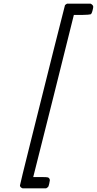

<svg xmlns="http://www.w3.org/2000/svg" viewBox="-20 -770 525 1040"><path d="M102 250Q89 245 88 235Q88 230 149 -14Q210 -258 270.5 -499.5Q331 -741 332 -742Q337 -747 343 -750H471Q485 -743 485 -733Q485 -728 482 -716Q477 -695 471 -692.5Q465 -690 423 -689H380Q344 -542 270.5 -250Q197 42 160 189H198Q236 189 240 191Q250 196 250 207Q250 211 246.5 225.5Q243 240 241 242Q236 247 230 250Z"/></svg>

Font: KaTeX_Main
Style: Bold Italic
Weight: 700
Version: Version 1.1; ttfautohint (v1.3)